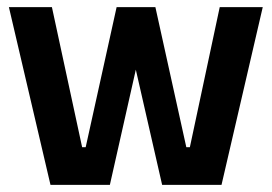

<svg xmlns="http://www.w3.org/2000/svg" viewBox="-20 -520 765 540"><path d="M719 -500 603 0H436L362 -324L289 0H122L5 -500H126L211 -106H221L308 -500H417L504 -106H514L598 -500Z"/></svg>

Font: Changa Medium
Style: Regular
Weight: 500
Designer: Eduardo Rodriguez Tunni
Foundry: Eduardo Rodriguez Tunni
Version: Version 2.002; ttfautohint (v1.5) -l 8 -r 50 -G 150 -x 14 -H